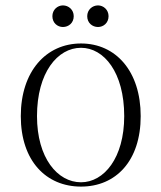

<svg xmlns="http://www.w3.org/2000/svg" viewBox="-20 -676 597 711"><path d="M280 15C409 15 501 -80 501 -246C501 -412 409 -515 280 -515C151 -515 57 -412 57 -246C57 -80 151 15 280 15ZM280 -1C193 -1 117 -91 117 -246C117 -407 193 -499 280 -499C365 -499 440 -408 440 -246C440 -91 365 -1 280 -1ZM213 -576C234 -576 253 -591 253 -616C253 -640 234 -656 213 -656C193 -656 174 -640 174 -616C174 -591 193 -576 213 -576ZM343 -576C363 -576 382 -591 382 -616C382 -640 363 -656 343 -656C322 -656 303 -640 303 -616C303 -591 322 -576 343 -576Z"/></svg>

Font: Sprat Condensed Light
Style: Regular
Weight: 300
Width: 3
Designer: Ethan Nakache
Foundry: Collletttivo
Version: Version 2.000;Glyphs 3.2 (3217)